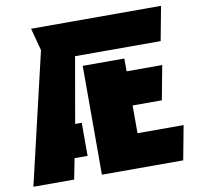

<svg xmlns="http://www.w3.org/2000/svg" viewBox="-80 -803 913 886"><g transform="rotate(-10 376.5 -360.0)"><path d="M277 -252V-97H216L197 0H6L150 -615L122 -720H731L701 -560H300L246 -252ZM327 -510H522V-450H689L659 -290H522V-160H738L708 0H327Z"/></g></svg>

Font: Protest Guerrilla
Style: Regular
Weight: 400
Designer: Octavio Pardo
Foundry: Ashler Design
Version: Version 2.005; ttfautohint (v1.8.4.7-5d5b)